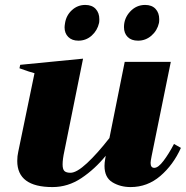

<svg xmlns="http://www.w3.org/2000/svg" viewBox="-20 -749 754 779"><path d="M242 -638Q242 -644 244 -656Q249 -687 272 -708Q295 -729 326 -729Q353 -729 368 -713Q383 -697 383 -671Q383 -661 382 -656Q375 -625 352 -604.5Q329 -584 298 -584Q272 -584 257 -599Q242 -614 242 -638ZM483 -639Q483 -675 508 -702Q533 -729 569 -729Q596 -729 611 -713Q626 -697 626 -671Q626 -661 625 -656Q618 -625 594.5 -604.5Q571 -584 540 -584Q513 -584 498 -599Q483 -614 483 -639ZM714 -149Q683 -80 630.5 -35Q578 10 510 10Q468 10 436 -9.5Q404 -29 404 -76Q404 -89 407 -105L409 -117Q365 -63 310.5 -26.5Q256 10 193 10Q50 10 50 -96Q50 -116 54 -133L120 -452Q103 -456 59 -472L62 -486L317 -511L241 -135Q234 -103 234 -82Q234 -62 241.5 -55Q249 -48 266 -48Q291 -48 333 -87Q375 -126 424 -189L486 -498H673L595 -115Q591 -95 591 -88Q591 -68 606 -68Q622 -68 643.5 -96.5Q665 -125 686 -165Z"/></svg>

Font: Trirong Black
Style: Italic
Weight: 900
Italic angle: -12°
Designer: Katatrad Team
Foundry: CadsonDemak
Version: Version 1.001